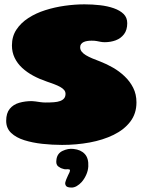

<svg xmlns="http://www.w3.org/2000/svg" viewBox="-20 -643 682 885"><path d="M266 25Q220.5 25 175 20Q129.5 15 92 3.2Q54.5 -8.5 31.5 -30.2Q8.5 -52 8.5 -86Q8.5 -121.5 25 -141.5Q41.5 -161.5 68.5 -169.2Q95.5 -177 126.5 -177Q132.5 -177 143.2 -175.5Q154 -174 166.2 -172.2Q178.5 -170.5 190 -170.5Q211.5 -170.5 228.5 -171.8Q245.5 -173 257.5 -177.5Q269.5 -182 275.8 -190Q282 -198 282 -210.5Q282 -220.5 275.5 -228.2Q269 -236 257.2 -242.5Q245.5 -249 229.5 -255Q213.5 -261 194.5 -267.5Q162 -278.5 133.2 -294Q104.5 -309.5 82.2 -330Q60 -350.5 47.5 -376.5Q35 -402.5 35 -433.5Q35 -475 55.5 -506.2Q76 -537.5 110.8 -560Q145.5 -582.5 189 -596.2Q232.5 -610 279.2 -616.5Q326 -623 369 -623Q406 -623 441 -619Q476 -615 504.5 -605Q533 -595 549.8 -578.5Q566.5 -562 566.5 -536Q566.5 -505 551.8 -485.5Q537 -466 513.5 -457.2Q490 -448.5 463 -448.5Q453 -448.5 444 -450.2Q435 -452 425.5 -453.8Q416 -455.5 402 -455.5Q391.5 -455.5 382 -454Q372.5 -452.5 365.2 -449Q358 -445.5 353.8 -439.8Q349.5 -434 349.5 -425Q349.5 -414 356.5 -405Q363.5 -396 376 -388.5Q388.5 -381 405.5 -373.8Q422.5 -366.5 443 -359Q471.5 -348 500.8 -331.2Q530 -314.5 554.5 -291.2Q579 -268 594 -238.2Q609 -208.5 609 -171Q609 -119.5 580.5 -82.2Q552 -45 503.2 -21.2Q454.5 2.5 393.2 13.8Q332 25 266 25ZM308.5 221.5Q290.5 221 285.2 214.8Q280 208.5 280.5 200Q282 192.5 285.8 183Q289.5 173.5 293.5 165.5Q298 157.5 300.5 151Q303 144.5 302.5 141Q302 139 299.8 138Q297.5 137 293 137Q287 137 281.5 137.2Q276 137.5 270.5 135Q259 132.5 248 123.8Q237 115 240 94Q243 64.5 268.5 52.5Q294 40.5 319 43.5Q352.5 47 370.8 66.8Q389 86.5 387 124Q386 144 377.2 163.2Q368.5 182.5 356 196.5Q346 207.5 333.5 214.8Q321 222 308.5 221.5Z"/></svg>

Font: Gluten Thin ExtraBold
Style: Regular
Weight: 800
Version: Version 1.300